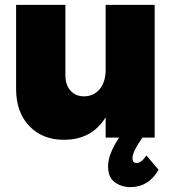

<svg xmlns="http://www.w3.org/2000/svg" viewBox="-20 -564 705 787"><path d="M614 0H564Q523 57 523 85Q523 104 540 104Q560 104 580 73L630 132Q589 203 515 203Q478 203 450.5 183Q423 163 423 118Q423 68 468 0H413V-83Q356 9 242 9Q154 9 100 -47.5Q46 -104 46 -199V-544H248V-256Q248 -216 269 -192.5Q290 -169 325 -169Q364 -170 387.5 -197.5Q411 -225 413 -270V-544H614Z"/></svg>

Font: Montserrat Extra Bold
Style: Regular
Weight: 800
Designer: Julieta Ulanovsky
Foundry: Julieta Ulanovsky
Version: Version 3.001;PS 003.001;hotconv 1.0.70;makeotf.lib2.5.58329